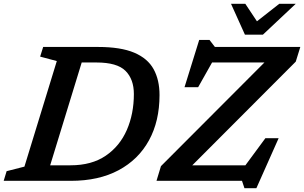

<svg xmlns="http://www.w3.org/2000/svg" viewBox="-42 -955 1606 1014"><path d="M258 -632.5 170 -656 186 -707H476Q595.5 -707 666.8 -676.8Q738 -646.5 769.2 -589.8Q800.5 -533 800.5 -453Q800.5 -315.5 744.8 -213.8Q689 -112 584.2 -56Q479.5 0 332.5 0H-22.5L-7 -51L87 -75ZM330.5 -82Q442 -82 516.2 -132.5Q590.5 -183 627.8 -268.5Q665 -354 665 -458.5Q665 -536.5 620.8 -580.8Q576.5 -625 467.5 -625H389.5L223 -82ZM1544 -707 1520 -629.5 973.5 -82H1254L1359.5 -225H1429.5L1312 39H1249L1236 0H784.5L808 -77.5L1354.5 -625H1078L1004.5 -494.5H932.5L1010 -744H1064.5L1093 -707ZM1520 -935 1346.5 -772H1251.5L1178 -935H1253.5L1315 -842.5L1433 -935Z"/></svg>

Font: Newsreader 6pt Medium
Style: Italic
Weight: 500
Italic angle: -17°
Designer: Hugues Gentile
Foundry: Production Type
Version: Version 1.003; ttfautohint (v1.8.3)